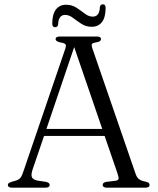

<svg xmlns="http://www.w3.org/2000/svg" viewBox="-20 -869 731 889"><path d="M210 -13Q210 0 190 0H36.5Q16.5 0 16.5 -13Q16.5 -17.5 19.8 -20.5Q23 -23.5 33.5 -27L56 -33.5Q69.5 -38.5 76 -47.5Q82.5 -56.5 90.5 -81.5L282 -642.5Q287 -656.5 283.8 -662.8Q280.5 -669 262.5 -672Q237.5 -676.5 237.5 -687.5Q237.5 -700 257.5 -700H427.5Q447.5 -700 447.5 -688Q447.5 -682 442.2 -678.2Q437 -674.5 423.5 -672.5Q408.5 -670 405.8 -665Q403 -660 406.5 -648.5L607.5 -65Q613 -48.5 622.8 -40.2Q632.5 -32 651.5 -28.5Q664 -26 668.2 -22.5Q672.5 -19 672.5 -13Q672.5 0 652.5 0H475.5Q455.5 0 455.5 -13Q455.5 -24 473 -27L514.5 -32Q528 -34 529 -41.5Q530 -49 524 -66L464.5 -239.5H184L131 -84.5Q123 -60 127.5 -49Q132 -38 152.5 -33L192.5 -27Q210 -23 210 -13ZM195 -272H453.5L323.5 -651ZM405 -745Q377.5 -745 356.8 -758.8Q336 -772.5 318 -786.2Q300 -800 281.5 -800Q251 -800 249 -756Q247.5 -743 235 -743Q222 -743 222 -759.5Q222 -803.5 239 -825.2Q256 -847 286 -847Q313.5 -847 334.2 -833.2Q355 -819.5 372.8 -805.8Q390.5 -792 410 -792Q440.5 -792 442.5 -836Q444 -849 456.5 -849Q469 -849 469 -832.5Q469 -788.5 452 -766.8Q435 -745 405 -745Z"/></svg>

Font: Fraunces 9pt S000 Light
Style: Regular
Weight: 300
Version: Version 1.000; ttfautohint (v1.8.3)